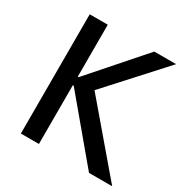

<svg xmlns="http://www.w3.org/2000/svg" viewBox="-160 -838 951 976"><g transform="rotate(30 315.5 -350.0)"><path d="M91 0H197V-345H202L491 0H627L305 -378L598 -700H470L202 -395H197V-700H91Z"/></g></svg>

Font: Fixel Text Medium
Style: Regular
Weight: 500
Width: 4
Designer: AlfaBravo + MacPaw
Foundry: Kyrylo Tkachov, Marchela Mozhyna, Serhii Makarenko, Maria Weinstein, Zakhar Kryvoshyya
Version: Version 1.211